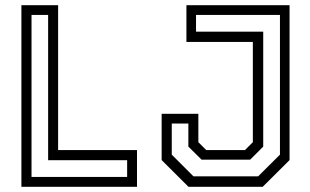

<svg xmlns="http://www.w3.org/2000/svg" viewBox="-20 -720 1193 740"><path d="M62.5 0V-700H204V-141.5H508V0ZM101.5 -38H470V-102.5H165.5V-662.5H101.5ZM706.5 0 603 -103V-281.5H744.5V-172L775 -141.5H924L954.5 -172V-558.5H698.5V-700H1096V-103L992.5 0ZM725.5 -40.5H975L1059 -124V-662.5H735.5V-598H994.5V-155L944 -104.5H757L706 -155V-244H642V-124Z"/></svg>

Font: Tourney
Style: Regular
Weight: 400
Designer: Tyler Finck
Foundry: Etcetera Type Co
Version: Version 1.015